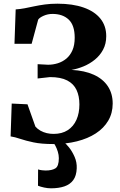

<svg xmlns="http://www.w3.org/2000/svg" viewBox="-20 -771 652 1041"><path d="M268.5 10Q204.5 10 162 1Q119.5 -8 90.2 -18Q61 -28 37.5 -31.5L43.5 -209.5L129 -205.5L172 -84.5Q184 -71 199.8 -62.2Q215.5 -53.5 233.5 -49.2Q251.5 -45 270.5 -45Q316 -45 347.2 -65.2Q378.5 -85.5 394.5 -121.5Q410.5 -157.5 410.5 -205Q410.5 -250 395 -283.2Q379.5 -316.5 344.5 -334.8Q309.5 -353 251 -353L184 -345.5V-423L240.5 -420Q267.5 -420 293.2 -428Q319 -436 339.8 -453.2Q360.5 -470.5 372.8 -498.5Q385 -526.5 385 -566.5Q385 -634 352.5 -664.8Q320 -695.5 265 -695.5Q239 -695.5 216.5 -685.5Q194 -675.5 187 -664.5L151.5 -533.5H58.5L65 -720Q89 -721.5 113.8 -726.2Q138.5 -731 165.5 -736.8Q192.5 -742.5 223.5 -746.8Q254.5 -751 291.5 -751Q374 -751 433.2 -730.2Q492.5 -709.5 524.2 -670.2Q556 -631 556 -575Q556 -533.5 539 -501.8Q522 -470 494.2 -447.5Q466.5 -425 433.2 -411.2Q400 -397.5 367.5 -392Q438.5 -388.5 488.5 -365.8Q538.5 -343 564.8 -303.2Q591 -263.5 591 -209.5Q591 -158 567 -117Q543 -76 499.5 -47.8Q456 -19.5 397.2 -4.8Q338.5 10 268.5 10ZM256.5 250Q239 250 219.2 245.8Q199.5 241.5 186 236L186.5 147.5Q196.5 151 208.5 152.2Q220.5 153.5 227 153.5Q261 153.5 280 142Q299 130.5 299 86.5Q299 69.5 293.5 51.5Q288 33.5 280.5 19.5Q273 5.5 267 0H307.5H326.5Q338 8 354.8 29Q371.5 50 384.5 79.5Q397.5 109 396 142Q394.5 182 377.2 205.5Q360 229 329.2 239.5Q298.5 250 256.5 250Z"/></svg>

Font: Merriweather 48pt ExtraBold
Style: Regular
Weight: 800
Version: Version 2.100